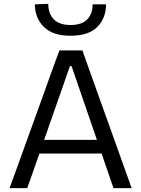

<svg xmlns="http://www.w3.org/2000/svg" viewBox="-20 -974 730 994"><path d="M29.5 0Q50.5 -57.5 73.5 -121Q96 -184.5 117 -241.5L205.5 -486.5Q229 -552.5 248.2 -605.8Q267.5 -659 287.5 -713H406.5Q426 -657.5 445 -605Q464 -552 487.5 -486L575.5 -240.5Q596.5 -181.5 618.8 -119.2Q641 -57 661.5 0H567.5Q552.5 -43.5 536.8 -89.2Q521 -135 506 -179H184Q168 -134.5 152.5 -89Q136.5 -43.5 121 0ZM211 -257Q210 -253.5 208.5 -250H481.5L480.5 -253.5L350.5 -631.5H342ZM345 -789Q252.5 -789 206.8 -835Q161 -881 160.5 -951.5L230 -954Q230 -902.5 259.2 -873.5Q288.5 -844.5 345 -844.5Q402.5 -844.5 431 -873Q459.5 -901.5 459.5 -951.5H529Q529 -881 484.2 -835Q439.5 -789 345 -789Z"/></svg>

Font: Heraclito
Style: Regular
Weight: 400
Designer: Kostas Bartsokas (font) & Cristiano Sobral (main changes)
Foundry: Kostas Bartsokas (font) & Cristiano Sobral (main changes)
Version: Version 1.00;July 8, 2020;FontCreator 13.0.0.2655 64-bit